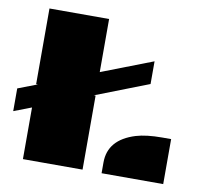

<svg xmlns="http://www.w3.org/2000/svg" viewBox="-87 -749 911 833"><g transform="rotate(10 368.5 -332.5)"><path d="M65.4 -228.5 -12.2 -198.7V-298.8L73.2 -331.5H65.4V-664.6H328.1V-430.7Q328.1 -430.7 554.2 -518.1V-418L320.3 -327.1H328.1V-1H65.4ZM412.1 -47.4Q412.1 -148.4 529.3 -184.6Q574.2 -198.2 645 -198.2H683.6V0H412.1Z"/></g></svg>

Font: Plaster
Style: Regular
Weight: 400
Designer: Eben Sorkin
Foundry: Eben Sorkin
Version: Version 1.007